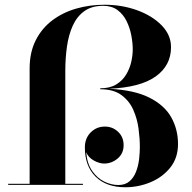

<svg xmlns="http://www.w3.org/2000/svg" viewBox="-20 -780 810 810"><path d="M14.5 -4.5H105V-491Q105 -559.5 130.8 -610.2Q156.5 -661 200.8 -694.2Q245 -727.5 301.8 -743.8Q358.5 -760 420.5 -760Q494.5 -760 558.5 -736.8Q622.5 -713.5 662 -673Q701.5 -632.5 701.5 -581Q701.5 -503.5 636.5 -457.2Q571.5 -411 439 -405.5Q546 -400.5 610 -368.2Q674 -336 702.5 -285Q731 -234 731 -172.5Q731 -114 698.5 -73.2Q666 -32.5 615 -11.2Q564 10 508.5 10Q428.5 10 383.2 -34.8Q338 -79.5 338 -158Q338 -196.5 362.5 -221.2Q387 -246 422.5 -246Q455 -246 478.2 -224Q501.5 -202 501.5 -167.5Q501.5 -132.5 476.2 -111.2Q451 -90 419.5 -90Q398.5 -90 375.5 -103Q352.5 -116 343.5 -138Q347.5 -90 368.8 -59.2Q390 -28.5 419.8 -14Q449.5 0.5 479 0.5Q508.5 0.5 526.5 -15.2Q544.5 -31 554 -55.8Q563.5 -80.5 566.8 -108.2Q570 -136 570 -160Q570 -195.5 564.5 -237.2Q559 -279 542.2 -316.8Q525.5 -354.5 492.2 -379Q459 -403.5 403 -403.5V-407.5Q444 -407.5 470.5 -423.8Q497 -440 512.2 -465.5Q527.5 -491 533.8 -519.2Q540 -547.5 540 -571.5Q540 -598.5 534 -630.5Q528 -662.5 514 -691Q500 -719.5 475.8 -737.5Q451.5 -755.5 415.5 -755.5Q367 -755.5 335.8 -733Q304.5 -710.5 287 -671.8Q269.5 -633 262.5 -583.8Q255.5 -534.5 255.5 -481V-4.5H330V0H14.5Z"/></svg>

Font: Bodoni* 36pt
Style: Bold
Weight: 700
Version: Version 2.3